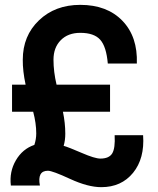

<svg xmlns="http://www.w3.org/2000/svg" viewBox="-20 -753 653 794"><path d="M29.8 -402.8H85.9Q73.7 -460 74.2 -505.9Q74.2 -605 141.1 -668.9Q208 -732.9 312 -732.9Q422.9 -732.9 486.3 -667Q549.8 -601.1 545.9 -490.2H425.8Q419.9 -560.1 394.5 -588.6Q369.1 -617.2 312 -617.2Q261.2 -617.2 231.2 -586.7Q201.2 -556.2 201.2 -506.1Q201.2 -456.1 213.9 -402.8H435.1V-291H240.2Q250 -244.1 250 -200.2Q250 -172.4 243.2 -149.9Q264.2 -144 318.1 -120.6Q372.1 -97.2 395 -97.2Q431.2 -97.2 444.1 -118.7Q457 -140.1 454.1 -193.8H571.8Q578.6 -97.7 530.3 -38.3Q481.9 21 398.9 21Q343.8 21 270.3 -12.9Q196.8 -46.9 178.2 -46.9Q133.3 -46.9 145 14.2H24.9Q18.1 -43 45.7 -90.1Q73.2 -137.2 122.1 -153.8Q129.9 -177.7 129.9 -201.2Q129.9 -243.2 117.2 -291H29.8Z"/></svg>

Font: Oakes Grotesk
Style: SemiBold
Weight: 600
Designer: Samuel Oakes
Foundry: Samuel Oakes
Version: Version 1.0 | wf-rip DC20170320